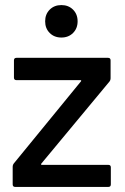

<svg xmlns="http://www.w3.org/2000/svg" viewBox="-20 -737 491 757"><path d="M30 -10V-80Q30 -87 34 -92L299 -416Q301 -418 300 -419.5Q299 -421 297 -421H45Q35 -421 35 -431V-499Q35 -509 45 -509H406Q416 -509 416 -499V-428Q416 -421 412 -416L143 -92Q141 -90 142 -88.5Q143 -87 145 -87H407Q417 -87 417 -77V-10Q417 0 407 0H40Q30 0 30 -10ZM158 -653Q158 -681 176 -699Q194 -717 222 -717Q250 -717 268 -699Q286 -681 286 -653Q286 -625 268 -607Q250 -589 222 -589Q194 -589 176 -607Q158 -625 158 -653Z"/></svg>

Font: Amber EN Medium
Style: Regular
Weight: 500
Designer: Jeremy Tribby
Foundry: Tribby Type Co.
Version: Version 1.403 November 24, 2021